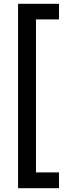

<svg xmlns="http://www.w3.org/2000/svg" viewBox="-20 -831 390 1009"><path d="M75 158V-811H290V-729H169V75H290V158Z"/></svg>

Font: DM Sans 10pt Medium
Style: Regular
Weight: 500
Version: Version 4.004;gftools[0.9.30]